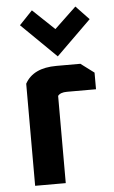

<svg xmlns="http://www.w3.org/2000/svg" viewBox="-55 -824 514 862"><g transform="rotate(-5 202.0 -393.0)"><path d="M68 0V-460Q105 -528 210 -528H318L378 -483V-408H247Q217 -408 206 -393V0ZM63 -724 122 -786 220 -693 318 -786 377 -724 220 -570Z"/></g></svg>

Font: Oxanium
Style: Bold
Weight: 700
Designer: Severin Meyer
Version: Version 2.000